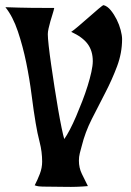

<svg xmlns="http://www.w3.org/2000/svg" viewBox="-20 -725 508 747"><path d="M383 -705Q398 -701 411 -685Q424 -669 434 -649Q444 -629 449.5 -608Q455 -587 455 -573Q455 -519 435.5 -467Q416 -415 389.5 -364Q363 -313 337 -261.5Q311 -210 298 -157Q294 -143 290.5 -129Q287 -115 287 -100Q287 -72 298.5 -48.5Q310 -25 322 -1Q279 3 234 2Q189 1 146 1Q138 1 130.5 0Q123 -1 115 -4Q126 -25 135 -48.5Q144 -72 144 -96Q144 -134 134.5 -171Q125 -208 119 -245Q111 -292 103 -355Q95 -418 82 -481.5Q69 -545 49.5 -603Q30 -661 1 -697Q56 -695 101 -694.5Q146 -694 191 -694Q189 -684 184.5 -670Q180 -656 176 -642Q172 -628 169 -614.5Q166 -601 166 -592Q166 -578 169.5 -546.5Q173 -515 179 -473.5Q185 -432 192 -386.5Q199 -341 206 -300.5Q213 -260 219.5 -228.5Q226 -197 230 -184Q240 -198 252 -221Q264 -244 276 -272Q288 -300 300 -331Q312 -362 321 -391Q330 -420 335.5 -445Q341 -470 341 -487Q341 -527 321 -554Q301 -581 257 -601Q265 -606 284.5 -622.5Q304 -639 325 -657.5Q346 -676 363 -690.5Q380 -705 383 -705Z"/></svg>

Font: Fette Mikado
Style: Regular
Weight: 400
Designer: Peter Wiegel
Foundry: Peter Wiegel
Version: Version 1.000